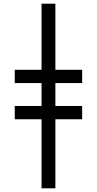

<svg xmlns="http://www.w3.org/2000/svg" viewBox="-20 -780 525 1040"><path d="M280 -402H425V-330H280V-206H425V-134H280V240H205V-134H60V-206H205V-330H60V-402H205V-760H280Z"/></svg>

Font: Noto Sans Display
Style: Regular
Weight: 400
Designer: Monotype Design team
Foundry: Monotype Imaging Inc.
Version: Version 1.000